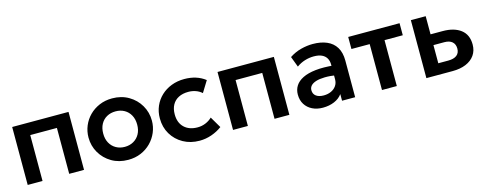

<svg xmlns="http://www.w3.org/2000/svg" viewBox="-26 -1052 4046 1600"><g transform="rotate(-15 1997.5 -252.5)"><path d="M74 0V-500H560V0H432V-396H202V0Z M939 15Q859 15 797.2 -21.2Q735.5 -57.5 700.5 -117.8Q665.5 -178 665.5 -250Q665.5 -303 685.5 -351Q705.5 -399 742.2 -435.8Q779 -472.5 829 -493.8Q879 -515 939 -515Q1018.5 -515 1080.2 -479Q1142 -443 1177.2 -382.5Q1212.5 -322 1212.5 -250Q1212.5 -197 1192.2 -149.2Q1172 -101.5 1135.5 -64.5Q1099 -27.5 1049 -6.2Q999 15 939 15ZM939 -97Q981 -97 1014.2 -115.8Q1047.5 -134.5 1066.5 -168.8Q1085.5 -203 1085.5 -250Q1085.5 -297 1066.5 -331.5Q1047.5 -366 1014.5 -384.5Q981.5 -403 939 -403Q896.5 -403 863.2 -384.5Q830 -366 811.2 -331.5Q792.5 -297 792.5 -250Q792.5 -203 811.5 -168.8Q830.5 -134.5 863.5 -115.8Q896.5 -97 939 -97Z M1555 15Q1475.5 15 1413.8 -19.8Q1352 -54.5 1316.5 -114.2Q1281 -174 1281 -250Q1281 -307.5 1302 -355.8Q1323 -404 1361 -439.8Q1399 -475.5 1450.2 -495.2Q1501.5 -515 1562 -515Q1614.5 -515 1659.5 -501Q1704.5 -487 1742 -458L1682.5 -361.5Q1659 -382.5 1629.2 -392.8Q1599.5 -403 1567 -403Q1518 -403 1482.8 -385Q1447.5 -367 1428.5 -333Q1409.5 -299 1409.5 -250.5Q1409.5 -178.5 1451.8 -137.8Q1494 -97 1567 -97Q1603.5 -97 1636 -110.5Q1668.5 -124 1692.5 -147.5L1749.5 -50.5Q1708.5 -20 1658 -2.5Q1607.5 15 1555 15Z M1845.5 0V-500H2331.5V0H2203.5V-396H1973.5V0Z M2618 15Q2567 15 2527.5 -4.5Q2488 -24 2465.5 -59.8Q2443 -95.5 2443 -144.5Q2443 -186.5 2464 -219.5Q2485 -252.5 2528.5 -274.2Q2572 -296 2639.8 -303.5Q2707.5 -311 2800.5 -301.5L2802.5 -217Q2741.5 -226.5 2696 -225.5Q2650.5 -224.5 2620.8 -215Q2591 -205.5 2576.2 -189Q2561.5 -172.5 2561.5 -150.5Q2561.5 -117.5 2585.5 -99.8Q2609.5 -82 2651 -82Q2686.5 -82 2714.8 -95Q2743 -108 2759.5 -131.8Q2776 -155.5 2776 -188V-314.5Q2776 -346 2762.8 -369.2Q2749.5 -392.5 2722.5 -405.2Q2695.5 -418 2653 -418Q2614 -418 2575.8 -406.2Q2537.5 -394.5 2504 -370L2469.5 -461.5Q2517 -493 2569.5 -506.5Q2622 -520 2671 -520Q2741 -520 2792.2 -498Q2843.5 -476 2871.2 -430.8Q2899 -385.5 2899 -316V0H2786V-57Q2761 -22.5 2717 -3.8Q2673 15 2618 15Z M3130.5 0V-396H2973V-500H3416V-396H3258.5V0Z M3513.5 0V-500H3641.5V-94H3727Q3776 -94 3801.2 -113.8Q3826.5 -133.5 3826.5 -171.5Q3826.5 -209 3803 -229.8Q3779.5 -250.5 3735.5 -250.5H3626V-343.5H3745.5Q3844.5 -343.5 3901.5 -299.8Q3958.5 -256 3958.5 -171.5Q3958.5 -118 3931.5 -79.5Q3904.5 -41 3855.5 -20.5Q3806.5 0 3740.5 0Z"/></g></svg>

Font: Geologica Roman Medium
Style: Regular
Weight: 500
Designer: Sindre Bremnes, Frode Helland
Foundry: Monokrom Skriftforlag AS
Version: Version 1.010;gftools[0.9.28]